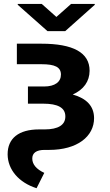

<svg xmlns="http://www.w3.org/2000/svg" viewBox="-20 -774 577 1004"><path d="M68.2 -545.5V-438.2H197.1C266.7 -438.2 298.3 -423.3 298.7 -384.6C299 -345.9 267.8 -321.7 210.2 -321.7H126.1V-231.9H206C282.3 -231.9 321.4 -210.9 321.7 -165.8C322.4 -120.7 284.4 -97.3 213.4 -97.3H184.3C78.1 -97.3 19.5 -50.8 19.9 33.4C20.6 113.3 78.5 180.8 171.2 210.2L211.6 130C170.1 110.8 148.8 85.2 148.8 55.4C148.4 25.9 170.5 9.9 212.4 9.9H237.2C383.9 9.9 472.3 -60.4 471.9 -156.6C471.6 -219.1 432.9 -259.2 360.4 -279.8C417.6 -305.4 448.2 -348.4 448.5 -403.8C448.9 -499.6 361.2 -545.5 197.1 -545.5ZM198.2 -753.6H72.8V-748.9L228.3 -611.2H321L475.5 -748.9V-753.6H351.9L274.9 -685.4Z"/></svg>

Font: Karasuma Gothic
Style: Bold
Weight: 700
Designer: Rasmus Andersson / Ryoko Nishizuka
Foundry: Genbu
Version: Version 1.00